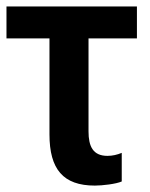

<svg xmlns="http://www.w3.org/2000/svg" viewBox="-21 -559 462 593"><path d="M-1 -440.4H131.8V-144C131.8 -36.6 173.8 14.2 272 14.2C295.4 14.2 337.4 9.3 355 1.5V-86.9C341.3 -81.1 326.2 -77.6 311 -77.6C266.1 -77.6 252.4 -106.9 252.4 -153.3V-440.4H401.9V-539.1H-1Z"/></svg>

Font: Winston SemiBold
Style: Regular
Weight: 600
Designer: Vernon Adams, Kim Jin-seong, David Berlow, Cristiano Sobral
Foundry: The Winston Project Authors
Version: Version 3.004